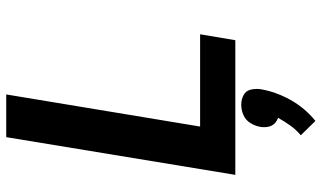

<svg xmlns="http://www.w3.org/2000/svg" viewBox="-228 -547 1032 616"><g transform="rotate(-90 288.0 -239.0)"><path d="M35 0H467L486 -113H190L293 -735H156ZM208 257Q250 223 276 176Q302 129 310 80Q312 63 308 48Q304 33 290 26Q276 19 260 19Q243 19 227 26Q211 33 201.5 48Q192 63 189 80Q187 92 189 104Q191 116 198.5 124.5Q206 133 218 137Q207 157 193.5 176Q180 195 162 210Z"/></g></svg>

Font: Iosevka Sparkle Extrabold
Style: Italic
Weight: 800
Italic angle: -9°
Designer: Belleve Invis
Foundry: Belleve Invis
Version: Version 4.5.0; ttfautohint (v1.8.3)